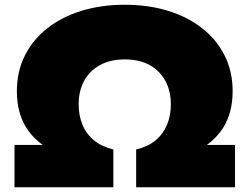

<svg xmlns="http://www.w3.org/2000/svg" viewBox="-20 -788 1050 808"><path d="M505 -768Q604 -768 687 -742.5Q770 -717 831 -669Q892 -621 925.5 -554Q959 -487 959 -404Q959 -314 919.5 -251Q880 -188 801.5 -148Q723 -108 605 -88L706 -178H969V0H553V-159Q601 -170 633.5 -196.5Q666 -223 682.5 -262Q699 -301 699 -349Q699 -405 676 -447.5Q653 -490 610 -514Q567 -538 505 -538Q444 -538 400.5 -514Q357 -490 334 -447.5Q311 -405 311 -349Q311 -301 327.5 -262Q344 -223 377 -196.5Q410 -170 457 -159V0H41V-178H304L405 -88Q287 -108 208.5 -148Q130 -188 90.5 -251Q51 -314 51 -404Q51 -487 84.5 -554Q118 -621 179 -669Q240 -717 323 -742.5Q406 -768 505 -768Z"/></svg>

Font: Unbounded Black
Style: Regular
Weight: 900
Designer: Luke Prowse, Jean-Baptiste Morizot, Fátima Lázaro, Florian Runge
Foundry: NaN
Version: Version 1.701;gftools[0.9.28.dev5+ged2979d]